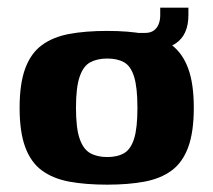

<svg xmlns="http://www.w3.org/2000/svg" viewBox="-20 -487 570 513"><path d="M266.5 6.4Q208.5 6.4 165 -1.7Q121.5 -9.8 91.8 -31.6Q62.2 -53.5 47.3 -94.2Q32.4 -134.8 32.4 -199Q32.4 -263.2 47.3 -303.8Q62.2 -344.5 91.8 -366.4Q121.5 -388.2 165 -396.3Q208.5 -404.4 266.5 -404.4Q323.7 -404.4 366.9 -396.3Q410.1 -388.2 439 -366.4Q468 -344.5 482.9 -303.8Q497.8 -263.2 497.8 -199Q497.8 -134.5 482.9 -93.8Q468 -53.2 438.7 -31.5Q409.4 -9.8 366.2 -1.7Q323.1 6.4 266.5 6.4ZM266.5 -67.4Q293.8 -67.4 311.6 -77.8Q329.4 -88.2 338.3 -116.4Q347.2 -144.5 347.2 -199Q347.2 -253.5 338.3 -282Q329.4 -310.5 311.6 -320.5Q293.8 -330.6 266.5 -330.6Q239.8 -330.6 221.1 -320.5Q202.5 -310.5 192.8 -282Q183 -253.5 183 -199Q183 -144.5 192.8 -116.4Q202.5 -88.2 221.1 -77.8Q239.8 -67.4 266.5 -67.4ZM347.5 -348.6 346 -399H367Q382.3 -399 391.1 -405.6Q400 -412.2 404 -422.8Q408.1 -433.5 408.1 -445.7V-466.6H483.4V-446.6Q483.4 -393.6 449.2 -370.8Q414.9 -348 347.5 -348.6Z"/></svg>

Font: Genos Thin
Style: Regular
Weight: 100
Designer: Robert E. Leuschke
Foundry: Robert E. Leuschke
Version: Version 1.010